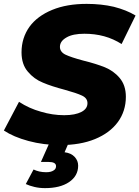

<svg xmlns="http://www.w3.org/2000/svg" viewBox="-35 -734 719 990"><path d="M277 14C219 14 164 7 112 -7C60 -21 18 -39 -15 -61L63 -209C98 -186 136 -169 176 -158C216 -146 256 -140 296 -140C334 -140 364 -146 385 -157C406 -168 416 -183 416 -202C416 -219 407 -232 388 -241C369 -250 339 -260 299 -271C254 -283 216 -295 186 -308C156 -320 130 -339 109 -364C87 -389 76 -423 76 -464C76 -514 90 -558 117 -596C144 -633 183 -662 234 -683C285 -704 344 -714 412 -714C462 -714 509 -709 552 -699C595 -688 633 -673 664 -654L592 -507C565 -524 535 -538 502 -547C469 -556 435 -560 400 -560C361 -560 330 -554 308 -541C285 -528 274 -512 274 -492C274 -475 284 -461 303 -452C322 -443 352 -433 393 -422C438 -411 476 -399 506 -387C535 -375 561 -357 582 -332C603 -307 614 -275 614 -235C614 -186 600 -142 573 -105C545 -67 506 -38 455 -17C404 4 344 14 277 14ZM197 236C178 236 160 234 143 230C126 226 111 221 98 215L138 140C157 149 178 154 203 154C220 154 232 151 241 145C250 140 254 132 254 123C254 108 241 101 215 101H176L225 -9H324L298 51C321 54 338 62 350 75C362 88 368 103 368 120C368 156 352 184 321 205C290 226 248 236 197 236Z"/></svg>

Font: My Font
Style: Italic
Weight: 500
Designer: Julieta Ulanovsky
Foundry: Julieta Ulanovsky
Version: ""